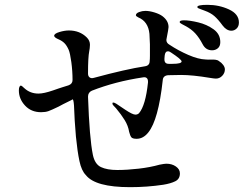

<svg xmlns="http://www.w3.org/2000/svg" viewBox="-20 -790 1040 794"><path d="M968 -697Q968 -681 958.5 -672Q949 -663 937 -663Q917 -663 901 -684Q882 -710 866.5 -723.5Q851 -737 826 -746Q821 -748 812.5 -751Q804 -754 800 -756Q796 -758 796 -761Q796 -770 838 -770Q886 -770 927 -751Q968 -732 968 -697ZM910 -503Q910 -488 899 -476.5Q888 -465 873 -465Q866 -465 848 -468Q776 -480 729 -480L675 -479Q654 -477 653 -458Q644 -376 629 -322Q600 -216 545 -216Q528 -216 523 -222.5Q518 -229 514 -245Q510 -270 495.5 -293.5Q481 -317 460 -342Q456 -347 452.5 -350Q449 -353 447 -356Q445 -359 445 -363Q445 -366 448 -366Q453 -366 461 -361Q467 -357 497.5 -336.5Q528 -316 540 -316Q549 -316 555 -322Q582 -354 592 -449V-453Q592 -463 586.5 -467.5Q581 -472 571 -470Q457 -453 360 -415Q344 -408 344 -390Q350 -218 364 -150Q372 -111 397.5 -99Q423 -87 465 -87Q506 -87 553.5 -92.5Q601 -98 640 -109Q660 -113 668 -113Q691 -113 707.5 -101.5Q724 -90 724 -73Q724 -50 705 -40.5Q686 -31 655 -26Q588 -16 518 -16Q374 -16 335 -66Q317 -84 308.5 -124Q300 -164 294 -225Q288 -293 286 -354Q284 -380 280 -379L275 -376Q234 -356 222 -349Q193 -335 180.5 -330.5Q168 -326 150 -326Q109 -326 83.5 -353.5Q58 -381 58 -416Q58 -426 60.5 -431Q63 -436 66 -436Q70 -436 81 -425Q105 -403 139 -403Q161 -403 199 -416L222 -424Q229 -426 239 -429.5Q249 -433 263 -437Q280 -443 280 -459Q280 -496 275 -533Q270 -570 264 -584Q256 -602 246.5 -611.5Q237 -621 223 -627Q204 -635 204 -642Q204 -651 225.5 -657.5Q247 -664 265 -664Q310 -664 339 -635Q352 -622 352 -605Q352 -597 351 -590.5Q350 -584 349 -578Q344 -553 344 -486Q344 -475 350.5 -470Q357 -465 368 -468Q501 -504 580 -516Q599 -519 599 -538Q600 -545 600 -559Q601 -609 598 -650Q593 -701 552 -718Q542 -723 542 -727Q542 -735 555 -740Q568 -745 581 -745Q598 -745 619 -738.5Q640 -732 652 -723Q677 -704 677 -678Q677 -671 669 -631L668 -625Q668 -612 681 -605Q717 -581 758.5 -563Q800 -545 830 -544Q841 -543 851.5 -543.5Q862 -544 871 -543Q880 -542 886 -537Q896 -531 903 -521.5Q910 -512 910 -503ZM723 -699Q723 -706 741 -706Q764 -706 799.5 -697.5Q835 -689 863 -669Q891 -649 891 -616Q891 -599 881 -590.5Q871 -582 857 -582Q831 -582 818 -607Q804 -634 787.5 -652Q771 -670 746 -683Q741 -686 732 -690.5Q723 -695 723 -699ZM731 -536Q731 -544 687 -573Q680 -578 675 -578Q663 -578 661 -560L660 -547V-544Q660 -526 678 -526H693Q731 -526 731 -536Z"/></svg>

Font: Shippori Mincho B1 Medium
Style: Regular
Weight: 500
Designer: FONTDASU
Foundry: FONTDASU / Google Inc. / but / Adobe
Version: Version 3.110; ttfautohint (v1.8.3)